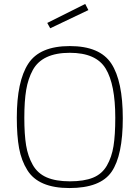

<svg xmlns="http://www.w3.org/2000/svg" viewBox="-20 -942 706 971"><path d="M563 -347Q563 -515 514.5 -595Q466 -675 333 -675Q194 -675 146 -588Q122 -544 112.5 -487.5Q103 -431 103 -346.5Q103 -262 112 -207Q121 -152 145.5 -108.5Q170 -65 216 -45Q262 -25 333.5 -25Q405 -25 450.5 -43.5Q496 -62 520.5 -104.5Q545 -147 554 -203Q563 -259 563 -347ZM118 -82Q88 -130 76.5 -192.5Q65 -255 65 -347Q65 -531 123 -620Q181 -709 333 -709Q485 -709 543 -620.5Q601 -532 601 -344Q601 -156 544.5 -73.5Q488 9 331 9Q174 9 118 -82ZM219 -826 411 -922 427 -891 234 -799Z"/></svg>

Font: Titillium Web ExtraLight
Style: Regular
Weight: 275
Version: Version 1.002;PS 57.000;hotconv 1.0.70;makeotf.lib2.5.55311